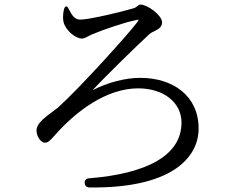

<svg xmlns="http://www.w3.org/2000/svg" viewBox="-20 -779 1040 841"><path d="M351 23C352 35 359 42 372 42C724 47 850 -84 850 -216C850 -359 738 -438 594 -438C529 -438 452 -418 386 -384L385 -383C429 -432 582 -582 635 -630C639 -634 651 -640 659 -644C673 -651 690 -660 690 -681C690 -712 626 -759 595 -759C591 -759 587 -757 580 -751C576 -747 569 -743 555 -740C520 -729 371 -693 331 -693C308 -693 294 -713 283 -736C278 -747 273 -752 269 -751C265 -750 261 -744 259 -733C256 -717 255 -697 258 -684C265 -649 309 -610 339 -610C349 -610 361 -617 372 -623L378 -626C382 -628 384 -629 390 -631C426 -647 527 -681 567 -689C591 -695 591 -695 579 -679C540 -627 326 -390 233 -307C185 -270 140 -243 140 -207C140 -180 160 -154 176 -154C191 -154 199 -163 217 -183C313 -293 447 -392 585 -392C697 -392 775 -330 775 -242C775 -97 621 -18 370 2C357 3 350 11 351 23Z"/></svg>

Font: 寒蝉锦书宋 Text
Style: Regular
Weight: 400
Designer: 寒蝉锦书宋{Warren} 思源宋体{Ryoko NISHIZUKA 西塚涼子 (kana & ideographs); Frank Grießhammer (Latin, Greek & Cyrillic); Wenlong ZHANG 
Foundry: Adobe & ChillType
Version: Version 2.000;Glyphs 3.1.1 (3135)